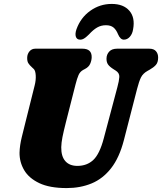

<svg xmlns="http://www.w3.org/2000/svg" viewBox="-20 -948 826 978"><path d="M508.5 -243 578 -504.5Q586.5 -535.5 587.8 -556Q589 -576.5 568.5 -589L560.5 -594Q538 -608 530 -620Q522 -632 522.5 -650.5Q523 -671 536.5 -685.5Q550 -700 576.5 -700H740.5Q763.5 -700 774.5 -687.2Q785.5 -674.5 785.5 -655Q785.5 -630 773.8 -617Q762 -604 741.5 -592.5L732.5 -587.5Q708 -574 698 -553.5Q688 -533 678.5 -496L611 -234Q588 -145 546 -91.2Q504 -37.5 446.8 -13.8Q389.5 10 319.5 10Q233 10 180 -15.2Q127 -40.5 103 -81.5Q79 -122.5 79.5 -170.5Q80.5 -207.5 91.2 -250.8Q102 -294 110 -326.5L156.5 -512.5Q163.5 -540 162 -564.2Q160.5 -588.5 152 -596.5L145.5 -602.5Q130 -616.5 124 -626.5Q118 -636.5 118.5 -655Q119 -673 130.2 -686.5Q141.5 -700 160 -700H400Q448 -700 447 -656Q446.5 -639 439.2 -622.8Q432 -606.5 412.5 -596.5L404 -592Q388 -583.5 380.2 -566Q372.5 -548.5 364.5 -517L316 -326.5Q304 -279 298.2 -250Q292.5 -221 292 -198Q291.5 -151 313 -127Q334.5 -103 374 -103Q423 -103 455.2 -133.2Q487.5 -163.5 508.5 -243ZM519.5 -819.5Q495 -819.5 475 -808Q455 -796.5 433.5 -773Q420.5 -760 410 -753Q399.5 -746 388.5 -746Q371.5 -746 366.5 -760.8Q361.5 -775.5 369.5 -799Q391 -858.5 440 -893.2Q489 -928 549 -928Q609 -928 639 -893.2Q669 -858.5 658 -799Q654.5 -775.5 641.5 -760.8Q628.5 -746 611 -746Q593 -746 581.5 -773Q572 -796.5 558 -808Q544 -819.5 519.5 -819.5Z"/></svg>

Font: Fraunces 144pt S100 Black
Style: Italic
Weight: 900
Italic angle: -16°
Version: Version 1.000; ttfautohint (v1.8.3)